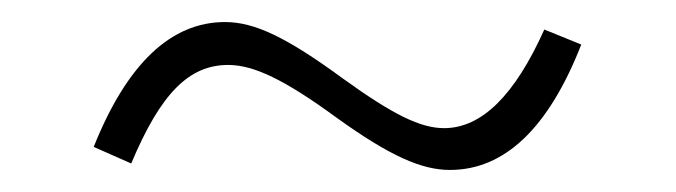

<svg xmlns="http://www.w3.org/2000/svg" viewBox="-20 -399 616 175"><path d="M99.6 -250C126.5 -314 152.3 -339.8 188 -339.8C211.4 -339.8 239.7 -326.2 287.1 -291.5C335.4 -256.8 364.3 -244.1 390.1 -244.1C439.9 -244.1 480 -282.2 509.8 -358.4L476.1 -372.1C449.2 -312 418.9 -282.2 384.8 -282.2C363.3 -282.2 338.4 -294.4 293 -327.1C241.7 -364.7 212.4 -378.9 185.1 -378.9C135.7 -378.9 95.7 -340.8 65.4 -265.1Z"/></svg>

Font: Estedad ExtraLight
Style: Regular
Weight: 200
Designer: Amin Abedi
Version: Version 7.3